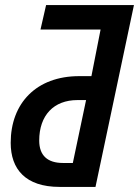

<svg xmlns="http://www.w3.org/2000/svg" viewBox="-20 -734 546 754"><path d="M214 0H355L506 -714H161L139 -618H375L339 -435H291C123 -435 22 -329 22 -173C22 -70 80 0 214 0ZM227 -94C167 -94 134 -123 134 -182C134 -281 191 -341 284 -341H318L266 -94Z"/></svg>

Font: Noto Sans Display SemiCondensed Medium
Style: Italic
Weight: 500
Width: 4
Italic angle: -12°
Designer: Monotype Design Team
Foundry: Monotype Imaging Inc.
Version: Version 1.900